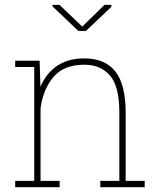

<svg xmlns="http://www.w3.org/2000/svg" viewBox="-20 -782 685 802"><path d="M43.5 0V-26.4H123V-502H43.5V-528.3H145.5L148.9 -419.4Q172.9 -476.1 218.8 -507.1Q264.6 -538.1 332 -538.1Q418.5 -538.1 461.7 -483.6Q504.9 -429.2 504.9 -311V-26.4H584.5V0H398.9V-26.4H478.5V-312Q478.5 -421.9 439.2 -466.8Q399.9 -511.7 332.5 -511.7Q247.1 -511.7 203.6 -460.7Q160.2 -409.7 149.4 -330.1V-26.4H229V0ZM445.3 -761.8V-753.5L338.9 -652.9H307.1L199.2 -755.4V-761.8H228.5L323.7 -670.9L416.5 -761.8Z"/></svg>

Font: Roboto Slab LO Thin
Style: Regular
Weight: 250
Designer: Google
Version: Version 2.00;September 28, 2018;FontCreator 11.5.0.2427 64-b